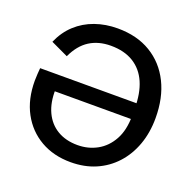

<svg xmlns="http://www.w3.org/2000/svg" viewBox="-130 -853 1003 1000"><g transform="rotate(20 372.0 -352.5)"><path d="M357 -722Q464 -722 541 -675.5Q618 -629 659.5 -545.5Q701 -462 701 -350Q701 -269 676.5 -201.5Q652 -134 607 -85Q562 -36 500.5 -9.5Q439 17 363 17Q268 17 196 -24.5Q124 -66 83.5 -141Q43 -216 43 -318Q43 -335 44.5 -356.5Q46 -378 47 -389H630V-302H122L160 -313Q158 -240 182.5 -187.5Q207 -135 254 -107Q301 -79 366 -79Q425 -79 474 -106Q523 -133 552.5 -186.5Q582 -240 582 -320V-361Q582 -445 556.5 -503.5Q531 -562 480 -593.5Q429 -625 354 -625Q286 -625 236.5 -593.5Q187 -562 156 -495L60 -540Q86 -600 130 -640.5Q174 -681 232 -701.5Q290 -722 357 -722Z"/></g></svg>

Font: TikTok Sans 24pt Medium
Style: Regular
Weight: 500
Version: Version 4.000